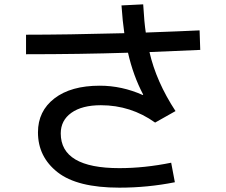

<svg xmlns="http://www.w3.org/2000/svg" viewBox="-20 -820 1040 885"><path d="M445 -335Q358 -335 309 -300Q260 -265 260 -205Q260 -45 530 -45Q646 -45 769 -70L786 20Q661 45 530 45Q336 45 245.5 -26Q155 -97 155 -210Q155 -308 231 -366.5Q307 -425 440 -425Q542 -425 638 -382L640 -384Q594 -471 570 -577Q349 -570 100 -570V-660Q285 -660 553 -667Q545 -722 540 -795L640 -800Q645 -714 652 -670Q818 -676 900 -680L903 -590Q823 -586 669 -580Q700 -444 789 -308L695 -255Q583 -335 445 -335Z"/></svg>

Font: M PLUS 1p Medium
Style: Regular
Weight: 500
Version: Version 1.062